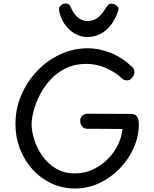

<svg xmlns="http://www.w3.org/2000/svg" viewBox="-20 -1055 878 1094"><path d="M733 -674Q739 -669 742.5 -661Q746 -653 746 -645Q746 -633 740 -622Q734 -611 724.5 -604Q715 -597 703 -597Q687 -597 676.5 -607Q666 -617 657 -624Q612 -658 566 -674.5Q520 -691 473 -691Q406 -691 355 -666Q304 -641 267 -600.5Q230 -560 206.5 -513.5Q183 -467 171.5 -422.5Q160 -378 160 -346Q160 -309 174.5 -261.5Q189 -214 219.5 -169.5Q250 -125 296.5 -96Q343 -67 407 -67Q461 -67 508 -88.5Q555 -110 591.5 -146Q628 -182 650.5 -227Q673 -272 678 -320Q645 -320 612 -320.5Q579 -321 545.5 -321Q512 -321 479 -321Q460 -321 449 -333.5Q438 -346 437 -365Q436 -383 448.5 -395Q461 -407 479 -407Q541 -407 603.5 -406.5Q666 -406 728 -406Q754 -405 762.5 -388Q771 -371 771 -348Q771 -278 742 -212.5Q713 -147 662 -94.5Q611 -42 545.5 -11.5Q480 19 407 19Q335 19 273 -10Q211 -39 165 -90Q119 -141 93.5 -207.5Q68 -274 68 -348Q68 -435 101 -512.5Q134 -590 191.5 -650.5Q249 -711 323.5 -745.5Q398 -780 480 -780Q543 -780 608 -755Q673 -730 733 -674ZM477 -844Q439 -844 405 -864Q371 -884 347.5 -918.5Q324 -953 317 -995Q314 -1014 326.5 -1024.5Q339 -1035 353 -1035Q375 -1035 382 -1017Q395 -986 411 -968Q427 -950 444 -942.5Q461 -935 477 -935Q513 -935 538 -955Q563 -975 588 -1017Q594 -1027 601 -1030.5Q608 -1034 616 -1034Q633 -1034 646 -1021.5Q659 -1009 654 -995Q629 -920 582.5 -882Q536 -844 477 -844Z"/></svg>

Font: Playpen Sans
Style: Regular
Weight: 400
Designer: Laura Meseguer, Veronika Burian, José Scaglione, Kostas Bartsokas, Vera Evstafieva, Tom Grace, Yorlmar Campos
Foundry: TypeTogether
Version: Version 2.000